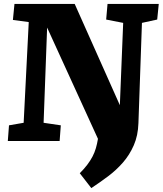

<svg xmlns="http://www.w3.org/2000/svg" viewBox="-20 -721 832 982"><path d="M20 0 26 -80 101 -93 127 -608 46 -619 54 -701H362L593 -183L610 -604L523 -621L530 -701H792L784 -621L706 -604L688 -91Q686 -28 664.5 21.5Q643 71 609 110Q575 149 533 180.5Q491 212 447 241L388 165Q410 143 426 122Q442 101 453 80Q464 59 470.5 36.5Q477 14 481 -11L221 -580L203 -93L291 -80L285 0Z"/></svg>

Font: Literata ExtraBold
Style: Italic
Weight: 800
Italic angle: -2°
Designer: Latin by Veronika Burian and Jose Scaglione. Greek by Irene Vlachou. Cyrillic by Vera Evstafieva
Foundry: TypeTogether
Version: Version 3.002